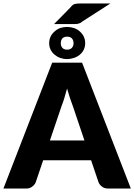

<svg xmlns="http://www.w3.org/2000/svg" viewBox="-33 -1091 777 1111"><path d="M255.9 -278.3H455.6L388.2 -478Q376.5 -508.3 372.1 -522.9Q357.4 -569.8 355 -578.6Q350.6 -561 338.9 -522Q332.5 -501 323.2 -477.1ZM441.9 -728.5 724.1 0H592.8Q571.3 0 557.6 -10.7Q543.5 -21 537.1 -36.6L494.1 -163.6H216.8L173.8 -36.6Q168.9 -23.4 154.3 -11.7Q139.6 0 119.1 0H-13.2L269 -728.5ZM251.5 -840.3Q251.5 -861.3 259.8 -879.4Q266.6 -894.5 283.2 -909.2Q298.3 -922.9 315.4 -928.7Q334 -935.1 354.5 -935.1Q376 -935.1 395 -928.7Q414.6 -921.9 428.7 -909.2Q444.3 -895 451.7 -879.4Q460 -861.3 460 -840.3Q460 -821.3 451.7 -803.7Q444.3 -787.6 428.7 -774.4Q415 -762.7 395 -755.9Q374.5 -749 354.5 -749Q335 -749 315.4 -755.9Q298.3 -761.7 283.2 -774.4Q267.1 -788.1 259.8 -803.7Q251.5 -821.3 251.5 -840.3ZM318.8 -840.3Q318.8 -824.7 328.1 -814Q336.9 -803.7 356 -803.7Q373 -803.7 382.8 -814Q392.6 -824.7 392.6 -840.3Q392.6 -858.4 382.8 -869.1Q373 -878.9 356 -878.9Q336.9 -878.9 328.1 -869.1Q318.8 -858.4 318.8 -840.3ZM434.6 -1070.8H605.5L443.8 -966.8Q437.5 -961.4 432.6 -958.5Q428.2 -956.1 420.9 -954.1Q416.5 -953.1 408.7 -952.1Q404.3 -951.7 393.1 -951.7H279.8L374.5 -1047.9Q379.4 -1054.7 386.7 -1061Q392.1 -1065.4 398.9 -1067.9Q403.3 -1069.3 414.6 -1070.3Q419.9 -1070.8 434.6 -1070.8Z"/></svg>

Font: Lato-ExtraBold
Style: Regular
Weight: 500
Designer: Lukasz Dziedzic with Adam Twardoch and Botio Nikoltchev
Foundry: tyPoland Lukasz Dziedzic
Version: ""